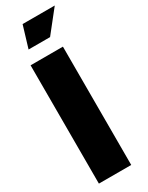

<svg xmlns="http://www.w3.org/2000/svg" viewBox="-230 -928 747 967"><g transform="rotate(-30 143.5 -444.0)"><path d="M287 -888 187 -762H62L100 -888ZM219 0H31V-688H219Z"/></g></svg>

Font: CostaRica
Style: Normal
Weight: 900
Version: Version 1.3